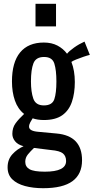

<svg xmlns="http://www.w3.org/2000/svg" viewBox="-20 -810 493 1011"><path d="M207 181Q154 181 111.5 169.5Q69 158 44.5 134Q20 110 20 71Q20 30 45 2.5Q70 -25 104 -40Q74 -48 59.5 -66Q45 -84 45 -105Q45 -137 61.5 -160Q78 -183 107 -210Q74 -236 58.5 -280.5Q43 -325 43 -381Q43 -482 86 -534Q129 -586 211 -586Q252 -586 282.5 -570Q313 -554 333 -527Q344 -541 370 -559.5Q396 -578 425 -591L453 -521Q440 -518 419.5 -511Q399 -504 380.5 -496.5Q362 -489 356 -484Q374 -438 374 -378Q374 -319 358.5 -273.5Q343 -228 307.5 -203Q272 -178 211 -178Q178 -178 152 -187Q146 -178 139.5 -166Q133 -154 133 -143Q133 -120 181 -116L278 -107Q412 -95 412 34Q412 107 361.5 144Q311 181 207 181ZM211 -255Q255 -255 266 -287.5Q277 -320 277 -381Q277 -441 266 -475.5Q255 -510 212 -510Q169 -510 156 -476.5Q143 -443 143 -381Q143 -326 155.5 -290.5Q168 -255 211 -255ZM113 42Q113 68 135.5 81Q158 94 216 94Q328 94 328 38Q328 12 311.5 -2Q295 -16 248 -20L159 -31Q141 -14 127 3Q113 20 113 42ZM167 -671V-790H275V-671Z"/></svg>

Font: Oswald
Style: Regular
Weight: 400
Designer: Vernon Adams
Foundry: Vernon Adams
Version: Version 4.103; ttfautohint (v1.8.3)